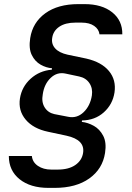

<svg xmlns="http://www.w3.org/2000/svg" viewBox="-20 -760 640 934"><path d="M216 154Q128 154 75.5 112Q23 70 23 -1H135Q138 29 164.5 47Q191 65 230 65H260Q314 65 346 43Q378 21 384 -15Q395 -80 303 -100L214 -119Q142 -134 105 -178Q68 -222 77 -281Q86 -338 129 -377Q172 -416 232 -421L233 -428Q205 -430 177.5 -445.5Q150 -461 134.5 -492.5Q119 -524 127 -575Q139 -651 200.5 -695.5Q262 -740 361 -740H391Q476 -740 526 -700Q576 -660 575 -593H464Q461 -618 438 -634Q415 -650 377 -650H347Q298 -650 268.5 -630Q239 -610 234 -576Q229 -546 248.5 -524.5Q268 -503 309 -494L400 -475Q474 -458 510 -414.5Q546 -371 537 -310Q528 -252 485 -213.5Q442 -175 379 -174L378 -167Q407 -164 436 -148Q465 -132 482 -99.5Q499 -67 491 -16Q479 62 414.5 108Q350 154 246 154ZM311 -192Q354 -183 386.5 -214Q419 -245 427 -296Q432 -330 415 -355.5Q398 -381 365 -388L299 -402Q258 -411 226.5 -381Q195 -351 188 -301Q181 -264 197 -238Q213 -212 244 -205Z"/></svg>

Font: NKDuy Mono SemiBold
Style: Italic
Weight: 600
Italic angle: -9°
Monospace: yes
Designer: NKDuy
Foundry: NKDuy
Version: Version 2.251; ttfautohint (v1.8.4.7-5d5b)